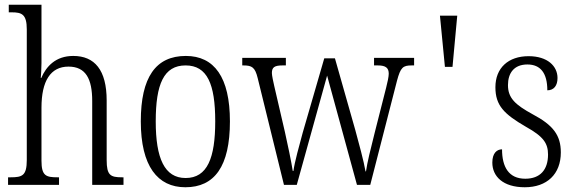

<svg xmlns="http://www.w3.org/2000/svg" viewBox="-20 -780 2424 810"><path d="M14 0H229V-32H223C174 -32 155 -38 155 -102V-326C155 -438 193 -499 269 -499C342 -499 369 -447 369 -354V0H501V-32H495C446 -32 430 -40 430 -105V-356C430 -485 379 -544 289 -544C215 -544 175 -500 154 -451H152C153 -461 155 -490 155 -514V-760H17V-728H29C72 -728 93 -720 93 -656V-105C93 -39 74 -32 25 -32H14Z M762 10C885 10 950 -78 950 -268C950 -454 884 -544 764 -544C637 -544 574 -454 574 -268C574 -79 645 10 762 10ZM763 -29C674 -29 637 -112 637 -268C637 -425 671 -504 763 -504C854 -504 888 -426 888 -268C888 -114 855 -29 763 -29Z M1067 -451 1178 0H1232L1360 -461L1486 0H1542L1655 -440C1670 -496 1680 -504 1717 -504H1727V-536H1558V-504H1574C1608 -504 1620 -493 1620 -469C1620 -457 1615 -433 1609 -410L1561 -221C1543 -150 1529 -93 1524 -57H1522C1516 -95 1492 -184 1479 -231L1393 -534H1348L1257 -220C1244 -172 1222 -93 1218 -59H1215C1210 -93 1193 -175 1182 -223L1137 -417C1133 -434 1127 -462 1127 -472C1127 -496 1138 -504 1172 -504H1186V-536H1002V-504H1007C1043 -504 1056 -496 1067 -451Z M1857 -498H1889L1909 -714H1836Z M2194 10C2287 10 2346 -45 2346 -137C2346 -209 2314 -252 2227 -298C2154 -338 2123 -366 2123 -421C2123 -471 2148 -508 2205 -508C2260 -508 2289 -472 2289 -399C2317 -399 2332 -419 2332 -451C2332 -501 2290 -543 2210 -543C2125 -543 2070 -494 2070 -412C2070 -335 2106 -299 2199 -245C2273 -204 2292 -175 2292 -128C2292 -64 2259 -26 2196 -26C2126 -26 2098 -76 2098 -150C2077 -150 2057 -135 2057 -94C2057 -36 2102 10 2194 10Z"/></svg>

Font: Noto Serif Devanagari Condensed Light
Style: Regular
Weight: 300
Width: 3
Designer: Universal Thirst, Indian Type Foundry and the Monotype Design Team
Foundry: Monotype Imaging Inc.
Version: Version 2.004